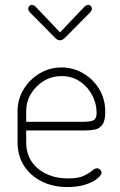

<svg xmlns="http://www.w3.org/2000/svg" viewBox="-20 -751 485 777"><path d="M253 6Q194 6 148.5 -17Q103 -40 77 -80.5Q51 -121 51 -176V-301Q51 -349 75.5 -389.5Q100 -430 140.5 -454Q181 -478 229 -478Q276 -478 316.5 -454.5Q357 -431 381.5 -390.5Q406 -350 406 -298Q406 -262 394 -246Q382 -230 363.5 -226.5Q345 -223 323 -223H86V-176Q86 -108 134 -68.5Q182 -29 255 -29Q297 -29 319 -39.5Q341 -50 352.5 -60Q364 -70 373 -70Q378 -70 382 -67Q386 -64 388.5 -60Q391 -56 391 -52Q391 -43 374.5 -29Q358 -15 327 -4.5Q296 6 253 6ZM86 -258H311Q348 -258 359.5 -265Q371 -272 371 -295Q371 -331 353.5 -365Q336 -399 304 -421Q272 -443 229 -443Q189 -443 156.5 -423Q124 -403 105 -371Q86 -339 86 -301ZM223 -588Q211 -588 202 -599L102 -700Q98 -705 96 -708.5Q94 -712 94 -716Q94 -721 98 -726Q102 -731 109 -731Q118 -731 125 -723L223 -620L321 -723Q328 -731 337 -731Q344 -731 348 -726Q352 -721 352 -716Q352 -712 350 -708.5Q348 -705 344 -700L244 -599Q233 -588 223 -588Z"/></svg>

Font: Dosis ExtraLight
Style: Regular
Weight: 250
Designer: EdgarTolentino, PabloImpallari, IginoMarini
Foundry: EdgarTolentino, PabloImpallari, IginoMarini
Version: Version 3.001; ttfautohint (v1.8.2)